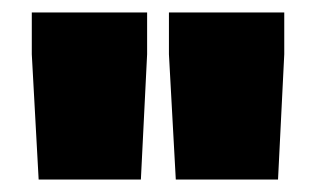

<svg xmlns="http://www.w3.org/2000/svg" viewBox="-20 -779 516 308"><path d="M42 -491 31 -692V-759H216V-692L206 -491ZM262 -491 251 -692V-759H436V-692L426 -491Z"/></svg>

Font: Exo Thin Black
Style: Regular
Weight: 900
Version: Version 2.000